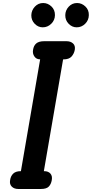

<svg xmlns="http://www.w3.org/2000/svg" viewBox="-20 -1252 609 1272"><path d="M47 -58.5Q50.5 -85 67.2 -101.5Q84 -118 117.5 -118H118.5L246 -859H244Q221 -859 207.8 -878Q194.5 -897 199 -922Q203 -949.5 220.2 -964.2Q237.5 -979 272.5 -979H420.5Q447.5 -979 463.8 -964.2Q480 -949.5 475.5 -922Q470.5 -895.5 453.5 -877Q436.5 -858.5 400 -858.5H398L270.5 -118H272.5Q300 -118 314 -102Q328 -86 323 -58.5Q318.5 -32 303.2 -16Q288 0 251 0H101Q73.5 0 57.8 -16Q42 -32 47 -58.5ZM488 -1071Q457.5 -1071 434.8 -1094.5Q412 -1118 412.5 -1151.5Q413 -1184 435.5 -1208Q458 -1232 490.5 -1232Q521.5 -1232 545.5 -1209.2Q569.5 -1186.5 568.5 -1151.5Q568 -1118 544.2 -1094.5Q520.5 -1071 488 -1071ZM263 -1071Q232.5 -1071 209.8 -1094.5Q187 -1118 187.5 -1151.5Q188.5 -1184 211 -1208Q233.5 -1232 266 -1232Q297 -1232 320.8 -1209.2Q344.5 -1186.5 344 -1151.5Q343.5 -1118 319.5 -1094.5Q295.5 -1071 263 -1071Z"/></svg>

Font: Edu QLD Hand
Style: Regular
Weight: 400
Designer: Tina and Corey Anderson, Eben Sorkin
Foundry: Sorkin Type Co.
Version: Version 2.000